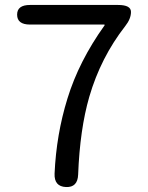

<svg xmlns="http://www.w3.org/2000/svg" viewBox="-20 -754 595 774"><path d="M246 0Q198 -2 200 -54Q207 -212 252 -357Q298 -507 401 -651Q404 -655 399 -655H101Q49 -655 49 -695Q49 -734 101 -734H456Q508 -734 508 -706Q508 -678 485 -649Q386 -522 340 -364Q302 -233 295 -50Q293 2 246 0Z"/></svg>

Font: Resource Han Rounded CN
Style: Regular
Weight: 400
Designer: Cyano Hao (round all glyphs); Ryoko NISHIZUKA  (kana, bopomofo & ideographs); Paul D. Hunt (Latin, Greek & Cyrillic); Sa
Foundry: Cyano Hao
Version: 0.990